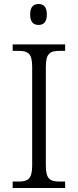

<svg xmlns="http://www.w3.org/2000/svg" viewBox="-20 -935 388 955"><path d="M172 -811C195 -811 213 -823 213 -863C213 -903 195 -915 172 -915C148 -915 130 -903 130 -863C130 -823 148 -811 172 -811ZM43 0H304V-32H278C231 -32 208 -42 208 -111V-603C208 -672 231 -682 278 -682H304V-714H43V-682H70C117 -682 140 -672 140 -603V-111C140 -42 117 -32 70 -32H43Z"/></svg>

Font: Noto Serif Ethiopic Light
Style: Regular
Weight: 300
Designer: Monotype Design Team
Foundry: Monotype Imaging Inc.
Version: Version 2.102